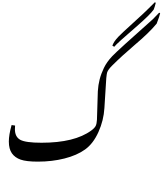

<svg xmlns="http://www.w3.org/2000/svg" viewBox="-20 -1411 1436 1697"><path d="M1386.7 -1298.8 1395.5 -1294.4Q1390.6 -1269 1364.7 -1202.1Q1297.4 -1120.6 1169.9 -1013.2Q1056.6 -916.5 971.2 -831.5Q936 -796.4 927.2 -771.5Q923.8 -762.7 919.4 -720.7L902.8 -456.1Q896.5 -347.2 850.3 -244.4Q804.2 -141.6 731.7 -89.6Q659.2 -37.6 549.3 -10Q439.5 17.6 315.4 17.6Q213.4 17.6 162.8 0Q112.3 -17.6 85.2 -55.9Q58.1 -94.2 58.1 -160.2Q58.1 -218.8 82.5 -305.7L113.3 -301.3Q111.8 -283.7 111.8 -269Q111.8 -202.1 158.2 -175.8Q204.6 -149.4 347.2 -149.4Q639.2 -149.4 786.6 -257.3Q816.4 -279.3 825.7 -298.3Q835 -317.4 836.9 -352.5L844.7 -604.5Q848.1 -660.2 860.8 -709.7Q873.5 -759.3 898.7 -811.3Q923.8 -863.3 971.7 -914.1Q1019.5 -964.8 1331.5 -1241.7ZM481.4 -1051.3ZM471.2 266.1ZM481.4 -553.7ZM973.1 -1007.3Q980 -1026.4 991.5 -1043.9Q1002.9 -1061.5 1027.1 -1087.2Q1051.3 -1112.8 1159.7 -1211.2Q1268.1 -1309.6 1294.4 -1337.2Q1320.8 -1364.7 1348.1 -1390.6L1356.9 -1386.7Q1347.2 -1346.7 1338.4 -1326.2Q1306.2 -1280.8 1191.9 -1181.2Q1011.7 -1026.4 989.7 -997.6Z"/></svg>

Font: Noto Nastaliq Urdu
Style: Regular
Weight: 400
Designer: Monotype Design Team
Foundry: Monotype Imaging Inc.
Version: Version 1.02 uh